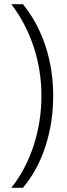

<svg xmlns="http://www.w3.org/2000/svg" viewBox="-20 -735 317 913"><path d="M233 -279Q233 -153 196 -39Q159 75 89 158H34Q104 69 140.5 -44.5Q177 -158 177 -279Q177 -401 140 -512.5Q103 -624 34 -715H89Q159 -629 196 -517Q233 -405 233 -279Z"/></svg>

Font: Noto Sans Georgian SemiCondensed Light
Style: Regular
Weight: 300
Width: 4
Designer: Monotype Design Team, Akaki Razmadze
Foundry: Google LLC
Version: Version 2.005; ttfautohint (v1.8.4.7-5d5b)